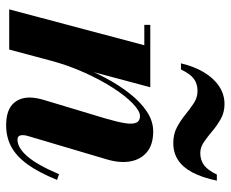

<svg xmlns="http://www.w3.org/2000/svg" viewBox="-83 -659 752 626"><g transform="rotate(90 293.0 -346.0)"><path d="M388.5 10Q342.5 10 320.2 -10.8Q298 -31.5 298 -67Q298 -78 300.5 -91Q303 -104 306 -113.5L366 -313Q377.5 -352 381.5 -377Q385.5 -402 380 -414.2Q374.5 -426.5 358.5 -426.5Q342 -426.5 317.8 -403.2Q293.5 -380 267.2 -339.5Q241 -299 217 -246Q193 -193 177 -133H163.5Q175 -176.5 193 -223.5Q211 -270.5 234.2 -314.2Q257.5 -358 285.2 -393.2Q313 -428.5 344 -449Q375 -469.5 408.5 -469.5Q450.5 -469.5 475 -449.8Q499.5 -430 506 -396Q512.5 -362 500 -319.5L424 -63Q422.5 -59 421.5 -53.5Q420.5 -48 420.5 -44Q420.5 -36 424 -31.5Q427.5 -27 435 -27Q462 -27 490 -59.5Q518 -92 548 -162.5L566.5 -156Q542 -95.5 515.5 -59.2Q489 -23 458 -6.5Q427 10 388.5 10ZM10.5 0 127.5 -440.5H61V-460H264.5L141.5 0ZM446.5 -535Q417 -535 394.8 -547Q372.5 -559 353.5 -574.5Q334.5 -590 316.2 -602Q298 -614 276.5 -614Q253.5 -614 237.2 -602.2Q221 -590.5 206.5 -560H186.5Q196.5 -602.5 215.5 -634.5Q234.5 -666.5 261 -684.2Q287.5 -702 319.5 -702Q346 -702 367.5 -690Q389 -678 407.2 -662.5Q425.5 -647 442.8 -635Q460 -623 479 -623Q502 -623 518.5 -635.2Q535 -647.5 549 -677H569Q559 -629.5 542.5 -598Q526 -566.5 502.2 -550.8Q478.5 -535 446.5 -535Z"/></g></svg>

Font: Bodoni Moda
Style: Bold Italic
Weight: 700
Italic angle: -13°
Version: Version 2.004